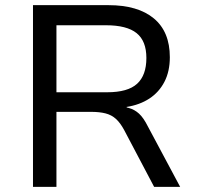

<svg xmlns="http://www.w3.org/2000/svg" viewBox="-20 -725 769 745"><path d="M108 0V-705H401Q515 -705 577 -653.5Q639 -602 639 -503Q639 -448 618 -407.5Q597 -367 559.5 -342.5Q522 -318 471 -310L472 -308L480 -306Q502 -300 519.5 -284Q537 -268 554 -234L679 0H578L462 -220Q447 -248 430 -263.5Q413 -279 389.5 -285Q366 -291 333 -291H199V0ZM199 -367H396Q476 -367 512 -400Q548 -433 548 -500Q548 -566 510 -596.5Q472 -627 391 -627H199Z"/></svg>

Font: Nunito Sans 7pt
Style: Regular
Weight: 400
Designer: Vernon Adams
Foundry: Vernon Adams
Version: Version 3.101;gftools[0.9.27]